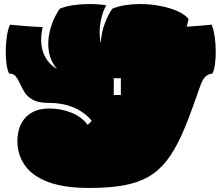

<svg xmlns="http://www.w3.org/2000/svg" viewBox="-20 -897 1096 950"><path d="M421 33Q297 33 218.5 3.5Q140 -26 103 -79Q66 -132 66 -200Q66 -225 73 -253Q80 -281 97.5 -305Q115 -329 146 -344.5Q177 -360 225 -360Q281 -360 332 -340Q383 -320 414 -279L434 -299Q400 -341 346 -364.5Q292 -388 218 -388Q171 -388 144 -402.5Q117 -417 103 -438.5Q89 -460 79.5 -482Q70 -504 58.5 -518.5Q47 -533 25 -533Q16 -551 12 -582Q8 -613 8.5 -648.5Q9 -684 14 -717.5Q19 -751 29 -775Q58 -772 99.5 -768.5Q141 -765 191 -763Q175 -690 194 -637Q213 -584 262 -556Q232 -591 223.5 -633Q215 -675 221.5 -717Q228 -759 243.5 -795Q259 -831 276 -854Q305 -866 343 -871.5Q381 -877 421 -877Q467 -877 506 -871Q488 -842 478 -790.5Q468 -739 478 -685H479Q481 -735 498.5 -781Q516 -827 536 -854Q565 -866 600 -871.5Q635 -877 672 -877Q724 -877 773 -867.5Q822 -858 859 -841.5Q896 -825 913 -803Q910 -786 904 -765Q942 -767 973.5 -770Q1005 -773 1027 -775Q1037 -751 1042 -717.5Q1047 -684 1047.5 -648.5Q1048 -613 1044 -582Q1040 -551 1031 -533Q1007 -530 994 -515.5Q981 -501 971.5 -473.5Q962 -446 946 -402Q911 -301 878 -227.5Q845 -154 806 -103.5Q767 -53 715.5 -23Q664 7 592.5 20Q521 33 421 33ZM543 -427H578V-510H543Z"/></svg>

Font: Oi
Style: Regular
Weight: 400
Designer: Kostas Bartsokas, Mohamad Dakak
Foundry: Foundry5
Version: Version 4.000